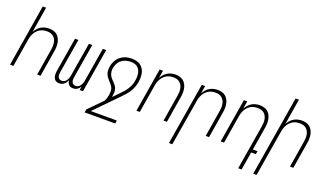

<svg xmlns="http://www.w3.org/2000/svg" viewBox="-83 -1331 3665 2141"><g transform="rotate(20 1750.0 -260.0)"><path d="M13 0 134 -735H174L124 -430Q137 -452 154 -471.5Q171 -491 193 -504Q215 -517 239 -522.5Q263 -528 287 -528Q314 -528 339 -521Q364 -514 382.5 -497.5Q401 -481 412.5 -458.5Q424 -436 428 -410.5Q432 -385 431 -358Q430 -331 425 -305L375 0H335L386 -311Q390 -332 391 -353.5Q392 -375 388.5 -396Q385 -417 376 -435Q367 -453 351.5 -466.5Q336 -480 316 -485.5Q296 -491 274 -491Q254 -491 234 -487Q214 -483 195 -472.5Q176 -462 160.5 -446Q145 -430 134.5 -411.5Q124 -393 117.5 -373Q111 -353 108 -333L53 0Z M762 8Q747 8 734 3.5Q721 -1 711.5 -11Q702 -21 697 -34Q692 -47 691 -61Q684 -47 675 -34Q666 -21 654 -11Q642 -1 627 3.5Q612 8 597 8Q583 8 569.5 3.5Q556 -1 547 -10.5Q538 -20 532.5 -33Q527 -46 525.5 -60Q524 -74 525 -88.5Q526 -103 528 -117L595 -520H635L567 -110Q565 -96 565 -81.5Q565 -67 571 -54.5Q577 -42 588.5 -35Q600 -28 615 -28Q626 -28 637 -31.5Q648 -35 656.5 -43Q665 -51 671.5 -60.5Q678 -70 682.5 -80.5Q687 -91 689.5 -102Q692 -113 694 -124L760 -520H800L732 -110Q730 -96 730 -81.5Q730 -67 736 -54.5Q742 -42 753.5 -35Q765 -28 780 -28Q791 -28 802 -31.5Q813 -35 821.5 -43Q830 -51 836.5 -60.5Q843 -70 847.5 -80.5Q852 -91 854.5 -102Q857 -113 859 -124L925 -520H965L879 0H839L846 -42Q839 -31 830 -21.5Q821 -12 810 -5Q799 2 786.5 5Q774 8 762 8Z M1339 215H977L983 178L1140 18Q1151 0 1157 -20Q1163 -40 1166 -59H1206L1205 -50L1271 -117Q1292 -138 1311 -160Q1330 -182 1345.5 -206Q1361 -230 1371.5 -256.5Q1382 -283 1386 -310V-311Q1390 -332 1390.5 -354Q1391 -376 1387.5 -397Q1384 -418 1374 -436.5Q1364 -455 1348.5 -467.5Q1333 -480 1312 -485.5Q1291 -491 1270 -491Q1241 -491 1212 -483Q1183 -475 1159 -456Q1135 -437 1121.5 -409Q1108 -381 1103 -353Q1100 -333 1102.5 -314Q1105 -295 1112 -278Q1119 -261 1130.5 -247Q1142 -233 1155 -220H1156Q1170 -204 1184 -187.5Q1198 -171 1205 -150Q1212 -129 1211 -106Q1210 -83 1206 -59H1166Q1170 -81 1170 -103Q1170 -125 1162.5 -143.5Q1155 -162 1141.5 -177.5Q1128 -193 1114.5 -208Q1101 -223 1089 -239Q1077 -255 1070 -274.5Q1063 -294 1062 -315.5Q1061 -337 1064 -359Q1068 -382 1076.5 -405Q1085 -428 1099 -448.5Q1113 -469 1133.5 -485Q1154 -501 1176.5 -511Q1199 -521 1222.5 -524.5Q1246 -528 1269 -528Q1297 -528 1324 -521.5Q1351 -515 1371.5 -500Q1392 -485 1406 -462.5Q1420 -440 1425.5 -414Q1431 -388 1430.5 -360Q1430 -332 1425 -305Q1420 -275 1409 -245.5Q1398 -216 1381.5 -189.5Q1365 -163 1343.5 -139Q1322 -115 1300 -92L1036 178H1345Z M1513 0 1599 -520H1639L1624 -430Q1637 -452 1654 -471.5Q1671 -491 1693 -504Q1715 -517 1739 -522.5Q1763 -528 1787 -528Q1814 -528 1839 -521Q1864 -514 1882.5 -497.5Q1901 -481 1912.5 -458.5Q1924 -436 1928 -410.5Q1932 -385 1931 -358Q1930 -331 1925 -305L1875 0H1835L1886 -311Q1890 -332 1891 -353.5Q1892 -375 1888.5 -396Q1885 -417 1876 -435Q1867 -453 1851.5 -466.5Q1836 -480 1816 -485.5Q1796 -491 1774 -491Q1754 -491 1734 -487Q1714 -483 1695 -472.5Q1676 -462 1660.5 -446Q1645 -430 1634.5 -411.5Q1624 -393 1617.5 -373Q1611 -353 1608 -333L1553 0Z M1977 215 2099 -520H2139L2124 -430Q2137 -452 2154 -471.5Q2171 -491 2193 -504Q2215 -517 2239 -522.5Q2263 -528 2287 -528Q2314 -528 2339 -521Q2364 -514 2382.5 -497.5Q2401 -481 2412.5 -458.5Q2424 -436 2428 -410.5Q2432 -385 2431 -358Q2430 -331 2425 -305L2375 0H2335L2386 -311Q2390 -332 2391 -353.5Q2392 -375 2388.5 -396Q2385 -417 2376 -435Q2367 -453 2351.5 -466.5Q2336 -480 2316 -485.5Q2296 -491 2274 -491Q2254 -491 2234 -487Q2214 -483 2195 -472.5Q2176 -462 2160.5 -446Q2145 -430 2134.5 -411.5Q2124 -393 2117.5 -373Q2111 -353 2108 -333L2017 215Z M2799 215 2886 -311Q2890 -332 2891 -353.5Q2892 -375 2888.5 -396Q2885 -417 2876 -435Q2867 -453 2851.5 -466.5Q2836 -480 2816 -485.5Q2796 -491 2774 -491Q2754 -491 2734 -487Q2714 -483 2695 -472.5Q2676 -462 2660.5 -446Q2645 -430 2634.5 -411.5Q2624 -393 2617.5 -373Q2611 -353 2608 -333L2553 0H2513L2599 -520H2639L2624 -430Q2637 -452 2654 -471.5Q2671 -491 2693 -504Q2715 -517 2739 -522.5Q2763 -528 2787 -528Q2814 -528 2839 -521Q2864 -514 2882.5 -497.5Q2901 -481 2912.5 -458.5Q2924 -436 2928 -410.5Q2932 -385 2931 -358Q2930 -331 2925 -305L2881 -37H2936L2930 0H2875L2839 215Z M2977 215 3134 -735H3174L3124 -430Q3137 -452 3154 -471.5Q3171 -491 3193 -504Q3215 -517 3239 -522.5Q3263 -528 3287 -528Q3314 -528 3339 -521Q3364 -514 3382.5 -497.5Q3401 -481 3412.5 -458.5Q3424 -436 3428 -410.5Q3432 -385 3431 -358Q3430 -331 3425 -305L3375 0H3335L3386 -311Q3390 -332 3391 -353.5Q3392 -375 3388.5 -396Q3385 -417 3376 -435Q3367 -453 3351.5 -466.5Q3336 -480 3316 -485.5Q3296 -491 3274 -491Q3254 -491 3234 -487Q3214 -483 3195 -472.5Q3176 -462 3160.5 -446Q3145 -430 3134.5 -411.5Q3124 -393 3117.5 -373Q3111 -353 3108 -333L3017 215Z"/></g></svg>

Font: Iosevka Extralight
Style: Italic
Weight: 200
Italic angle: -9°
Monospace: yes
Designer: Belleve Invis
Foundry: Belleve Invis
Version: Version 32.5.0; ttfautohint (v1.8.4)